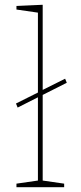

<svg xmlns="http://www.w3.org/2000/svg" viewBox="-20 -785 341 805"><path d="M260 -438 159 -387V-28L249 -15V0H49V-15L139 -28V-377L54 -334L47 -351L139 -397V-732L49 -745V-760L159 -765V-408L253 -455Z"/></svg>

Font: Bitter Pro Thin
Style: Regular
Weight: 250
Designer: Sol Matas, and Bitter project Authors
Foundry: Sol Matas
Version: Version 1.010